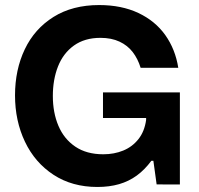

<svg xmlns="http://www.w3.org/2000/svg" viewBox="-20 -736 793 767"><path d="M40 -355.2Q40 -457.2 79 -539.1Q117.9 -620.9 193.8 -668.4Q269.6 -715.8 376.1 -715.8Q465.6 -715.8 532.9 -684.1Q600.1 -652.3 640.3 -595.8Q680.5 -539.2 692.2 -465.1H541.8Q530.7 -501.3 510.2 -527.9Q489.7 -554.6 457.4 -569.7Q425.1 -584.8 381.3 -584.8Q318.3 -584.8 275.5 -554.2Q232.7 -523.5 211.9 -471Q191.1 -418.5 191.1 -352.5Q191.1 -285.9 213.4 -233.4Q235.6 -180.9 280.7 -150.3Q325.8 -119.7 392.6 -119.7Q436.1 -119.7 472.4 -134.6Q508.7 -149.5 533.1 -180.3Q557.4 -211 563.7 -256.8V-264.6H391.4V-366.9H698.6V1L605.7 0.7L592.7 -93.7H584.6Q558.2 -57.9 526.5 -34.8Q494.7 -11.6 455.7 -0.3Q416.7 10.9 368.9 10.9Q268.2 10.9 193.7 -37.8Q119.2 -86.6 79.6 -170Q40 -253.3 40 -355.2Z"/></svg>

Font: Wand UI Pro
Style: Regular
Weight: 400
Designer: Andreas Faust
Version: Version 1.003;FEAKit 1.0